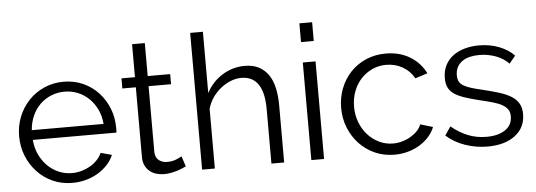

<svg xmlns="http://www.w3.org/2000/svg" viewBox="-49 -870 2852 1021"><g transform="rotate(-5 1377.5 -360.0)"><path d="M300 10Q243 10 195.5 -11.5Q148 -33 113 -70.5Q78 -108 58.5 -157Q39 -206 39 -262Q39 -317 58.5 -365.5Q78 -414 112.5 -450.5Q147 -487 195 -508.5Q243 -530 299 -530Q356 -530 403.5 -508.5Q451 -487 485 -450Q519 -413 538 -365Q557 -317 557 -263Q557 -255 557 -247Q557 -239 556 -236H110Q113 -194 129.5 -158.5Q146 -123 172 -97Q198 -71 231.5 -56.5Q265 -42 303 -42Q328 -42 353 -49Q378 -56 399 -68Q420 -80 437 -97.5Q454 -115 463 -136L522 -120Q510 -91 488 -67.5Q466 -44 437 -26.5Q408 -9 373 0.5Q338 10 300 10ZM492 -288Q489 -330 472.5 -364.5Q456 -399 430.5 -424Q405 -449 371.5 -463Q338 -477 300 -477Q262 -477 228 -463Q194 -449 168.5 -424Q143 -399 127.5 -364Q112 -329 109 -288Z M908 -25Q902 -22 890.5 -17Q879 -12 864 -7Q849 -2 830 2Q811 6 790 6Q768 6 748 0Q728 -6 713 -18.5Q698 -31 689 -50Q680 -69 680 -94V-467H608V-521H680V-697H748V-521H868V-467H748V-113Q750 -84 768.5 -70.5Q787 -57 811 -57Q840 -57 862 -66.5Q884 -76 890 -80Z M1431 0H1363V-291Q1363 -380 1332.5 -424Q1302 -468 1243 -468Q1214 -468 1185.5 -456.5Q1157 -445 1132 -425Q1107 -405 1088.5 -378Q1070 -351 1061 -319V0H993V-730H1061V-403Q1092 -462 1147 -496Q1202 -530 1266 -530Q1311 -530 1342 -513.5Q1373 -497 1393 -467.5Q1413 -438 1422 -396.5Q1431 -355 1431 -305Z M1576 0V-521H1644V0ZM1576 -630V-730H1644V-630Z M1758 -262Q1758 -317 1777 -366Q1796 -415 1830.5 -451.5Q1865 -488 1913 -509Q1961 -530 2019 -530Q2093 -530 2148 -496.5Q2203 -463 2231 -406L2165 -385Q2143 -425 2103.5 -447.5Q2064 -470 2016 -470Q1976 -470 1941.5 -454Q1907 -438 1881.5 -410.5Q1856 -383 1841.5 -345Q1827 -307 1827 -262Q1827 -218 1842 -179Q1857 -140 1883 -111.5Q1909 -83 1943.5 -66.5Q1978 -50 2017 -50Q2042 -50 2066.5 -57Q2091 -64 2112 -76.5Q2133 -89 2148 -105Q2163 -121 2169 -139L2236 -119Q2225 -91 2204 -67.5Q2183 -44 2154.5 -26.5Q2126 -9 2091.5 0.5Q2057 10 2020 10Q1963 10 1915 -11.5Q1867 -33 1832 -70.5Q1797 -108 1777.5 -157Q1758 -206 1758 -262Z M2516 10Q2455 10 2397 -10Q2339 -30 2297 -68L2328 -114Q2372 -78 2417.5 -60Q2463 -42 2515 -42Q2578 -42 2615.5 -67.5Q2653 -93 2653 -140Q2653 -162 2643 -176.5Q2633 -191 2613.5 -202Q2594 -213 2564.5 -221.5Q2535 -230 2496 -239Q2451 -250 2418 -261Q2385 -272 2363.5 -286Q2342 -300 2331.5 -320.5Q2321 -341 2321 -372Q2321 -411 2336.5 -441Q2352 -471 2378.5 -490.5Q2405 -510 2440.5 -520Q2476 -530 2516 -530Q2576 -530 2625 -510.5Q2674 -491 2704 -459L2671 -419Q2642 -449 2600.5 -464Q2559 -479 2514 -479Q2487 -479 2464 -473.5Q2441 -468 2423.5 -456Q2406 -444 2396 -425.5Q2386 -407 2386 -382Q2386 -361 2393 -348Q2400 -335 2416 -325.5Q2432 -316 2456.5 -308.5Q2481 -301 2516 -293Q2566 -281 2604 -269Q2642 -257 2667.5 -241Q2693 -225 2706 -202Q2719 -179 2719 -146Q2719 -74 2664 -32Q2609 10 2516 10Z"/></g></svg>

Font: PTCRaleway
Style: Regular
Weight: 400
Designer: Matt McInerney, Pablo Impallari, Rodrigo Fuenzalida
Foundry: Matt McInerney, Pablo Impallari, Rodrigo Fuenzalida
Version: Version 3.000g; ttfautohint (v1.5) -l 8 -r 28 -G 28 -x 14 -D